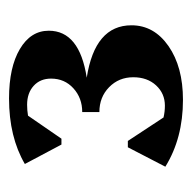

<svg xmlns="http://www.w3.org/2000/svg" viewBox="-20 -797 425 425"><g transform="rotate(-90 192.5 -584.5)"><path d="M184 -392Q99 -392 36 -431L79 -514H93L145 -435Q158 -432 171 -432Q198 -432 216 -451.5Q234 -471 234 -502Q234 -534 212 -555.5Q190 -577 157 -577V-615Q188 -615 209.5 -634.5Q231 -654 231 -684Q231 -708 215 -722.5Q199 -737 173 -737Q161 -737 149 -735L98 -661H85L42 -742Q102 -777 187 -777Q256 -777 296.5 -753Q337 -729 337 -689Q337 -621 233 -605Q349 -587 349 -506Q349 -456 303 -424Q257 -392 184 -392Z"/></g></svg>

Font: Platypi
Style: Bold
Weight: 700
Designer: David Sargent
Foundry: Bolt Cutter Type
Version: Version 1.200; ttfautohint (v1.8.4.7-5d5b)